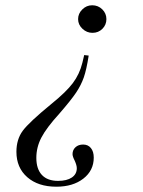

<svg xmlns="http://www.w3.org/2000/svg" viewBox="-20 -497 540 725"><path d="M297.9 -289.1 314.9 -287.1Q306.6 -233.9 296.4 -204.6Q286.1 -175.3 267.3 -147.2Q248.5 -119.1 204.1 -67.9Q155.3 -14.2 136.2 22.5Q117.2 59.1 117.2 99.1Q117.2 141.1 138.2 163.6Q159.2 186 199.2 186Q232.4 186 251.2 173.3Q270 160.6 270 138.2Q270 127.4 262.2 109.9Q253.9 93.8 253.9 85Q253.9 69.3 264.9 59.1Q275.9 48.8 293.9 48.8Q312.5 48.8 323.2 62Q334 75.2 334 98.1Q334 147 294.7 177.5Q255.4 208 192.9 208Q124 208 83 172.1Q42 136.2 42 76.2Q42 29.3 65.9 -3.2Q89.8 -35.6 175.8 -106Q230 -149.9 255.1 -183.3Q280.3 -216.8 291 -259.8ZM328.1 -477.1Q350.6 -477.1 366.2 -461.7Q381.8 -446.3 381.8 -424.8Q381.8 -403.3 366.7 -388.2Q351.6 -373 329.1 -373Q307.6 -373 291.3 -388.4Q274.9 -403.8 274.9 -424.8Q274.9 -445.8 290.8 -461.4Q306.6 -477.1 328.1 -477.1Z"/></svg>

Font: Accordance
Style: Italic
Weight: 400
Italic angle: -11°
Version: Version 1.2 (build January 31, 2020) Miklal Software Solutio